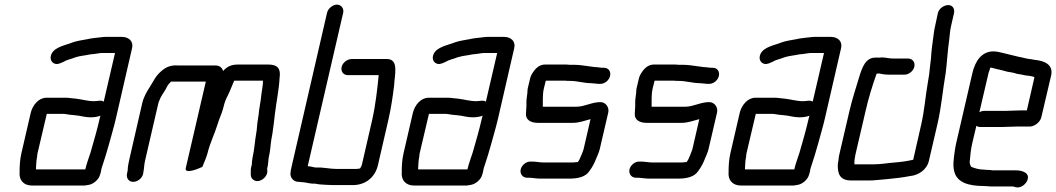

<svg xmlns="http://www.w3.org/2000/svg" viewBox="-20 -765 4582 833"><path d="M141 -85C141 -90 142 -96 143 -101L183 -271H252C257 -271 260 -271 265 -270L285 -267C292 -266 298 -266 306 -265C330 -263 348 -256 372 -256C388 -256 403 -258 416 -263L413 -253C402 -204 386 -149 373 -104C365 -79 356 -56 350 -30H137C136 -31 136 -31 136 -32C137 -47 137 -67 141 -85ZM388 -326C361 -326 335 -334 309 -337L289 -339C281 -340 274 -341 267 -341H181C149 -341 121 -310 113 -274L73 -101C66 -71 65 -43 65 -18C62 15 81 40 119 40H347C352 39 358 38 365 37C385 34 409 14 414 -7C417 -14 418 -21 419 -27C420 -32 421 -38 424 -45C435 -79 443 -103 453 -140C462 -173 475 -217 483 -252L553 -556C560 -585 540 -605 508 -605H438C431 -605 422 -604 415 -603C398 -601 375 -599 359 -595C337 -591 315 -588 295 -581C266 -569 217 -562 203 -530C194 -509 204 -492 220 -488C232 -485 245 -492 256 -497C270 -506 290 -509 306 -516C327 -523 349 -524 371 -529L390 -531C401 -532 411 -535 422 -535H479L430 -324C418 -332 405 -326 388 -326Z M1073 -53 1070 -41C1068 -34 1068 -26 1068 -17V-7C1068 2 1072 10 1079 15C1102 32 1139 8 1140 -22L1139 -32C1139 -37 1141 -40 1141 -42C1142 -47 1143 -51 1143 -56C1145 -65 1144 -76 1147 -87C1153 -112 1153 -132 1157 -158L1162 -186C1166 -214 1170 -245 1173 -273C1179 -324 1191 -380 1193 -427C1199 -467 1185 -485 1144 -485H1013C984 -485 966 -477 948 -457C943 -473 931 -481 915 -481H753C712 -484 690 -468 667 -444C655 -431 650 -421 641 -406L632 -391C618 -369 604 -347 597 -317L541 -73C537 -56 534 -39 534 -26L531 -11C527 8 539 24 558 24C577 24 597 8 601 -11L602 -18C606 -37 605 -51 610 -71L667 -317C669 -325 674 -334 676 -340C682 -354 697 -372 703 -386C709 -398 714 -403 722 -411H873L786 -36C783 -25 792 -22 803 -23C822 -25 842 -34 858 -41C866 -62 874 -78 880 -99C891 -145 911 -183 925 -229C931 -250 941 -269 947 -291C951 -308 956 -325 962 -338C975 -362 985 -390 996 -415H1121C1121 -397 1117 -376 1114 -355C1112 -328 1104 -295 1102 -267L1098 -241C1095 -225 1095 -201 1091 -183C1085 -148 1084 -117 1076 -83C1075 -75 1072 -59 1073 -53Z M1489 -439H1623C1617 -380 1610 -313 1595 -246L1550 -50C1548 -43 1545 -39 1542 -34C1538 -34 1531 -32 1527 -32H1441C1409 -32 1382 -40 1353 -38C1341 -38 1329 -44 1315 -44L1469 -710C1473 -728 1460 -745 1442 -745C1424 -745 1403 -728 1399 -710L1246 -46C1242 -30 1240 -18 1240 -10C1240 6 1254 24 1275 24C1278 24 1281 24 1286 25C1305 25 1322 32 1341 32C1344 31 1346 31 1347 32L1367 35C1384 36 1406 38 1425 38H1511C1566 38 1608 4 1620 -50L1665 -245C1677 -298 1684 -346 1690 -395C1692 -442 1712 -509 1658 -509H1506C1487 -509 1466 -493 1462 -474C1458 -455 1470 -439 1489 -439ZM1623 -439Z M1799 -85C1799 -90 1800 -96 1801 -101L1841 -271H1910C1915 -271 1918 -271 1923 -270L1943 -267C1950 -266 1956 -266 1964 -265C1988 -263 2006 -256 2030 -256C2046 -256 2061 -258 2074 -263L2071 -253C2060 -204 2044 -149 2031 -104C2023 -79 2014 -56 2008 -30H1795C1794 -31 1794 -31 1794 -32C1795 -47 1795 -67 1799 -85ZM2046 -326C2019 -326 1993 -334 1967 -337L1947 -339C1939 -340 1932 -341 1925 -341H1839C1807 -341 1779 -310 1771 -274L1731 -101C1724 -71 1723 -43 1723 -18C1720 15 1739 40 1777 40H2005C2010 39 2016 38 2023 37C2043 34 2067 14 2072 -7C2075 -14 2076 -21 2077 -27C2078 -32 2079 -38 2082 -45C2093 -79 2101 -103 2111 -140C2120 -173 2133 -217 2141 -252L2211 -556C2218 -585 2198 -605 2166 -605H2096C2089 -605 2080 -604 2073 -603C2056 -601 2033 -599 2017 -595C1995 -591 1973 -588 1953 -581C1924 -569 1875 -562 1861 -530C1852 -509 1862 -492 1878 -488C1890 -485 1903 -492 1914 -497C1928 -506 1948 -509 1964 -516C1985 -523 2007 -524 2029 -529L2048 -531C2059 -532 2069 -535 2080 -535H2137L2088 -324C2076 -332 2063 -326 2046 -326Z M2600 -471H2594C2585 -471 2572 -474 2564 -474C2561 -474 2558 -474 2553 -475C2526 -478 2498 -484 2470 -484H2450C2443 -485 2436 -485 2430 -485H2345C2326 -485 2309 -475 2295 -455C2287 -444 2282 -434 2280 -425L2270 -383C2268 -376 2269 -369 2268 -362C2265 -341 2263 -326 2264 -307C2264 -295 2262 -284 2262 -273C2260 -245 2282 -232 2314 -232H2465C2494 -232 2517 -242 2542 -248L2512 -118C2509 -107 2504 -97 2501 -89L2495 -75C2493 -70 2490 -67 2487 -62C2480 -62 2473 -60 2465 -60H2340C2322 -60 2306 -64 2289 -64H2282C2263 -65 2243 -48 2239 -30C2235 -11 2247 5 2265 6H2272C2290 6 2306 10 2324 10H2449C2487 10 2521 3 2538 -24C2550 -40 2559 -57 2567 -78C2572 -90 2578 -102 2582 -118L2619 -277C2624 -299 2608 -322 2585 -322C2547 -322 2516 -302 2481 -302H2335C2336 -328 2333 -354 2340 -383L2348 -415H2432C2439 -414 2446 -414 2453 -414C2485 -414 2514 -404 2546 -404C2555 -404 2569 -401 2578 -401H2584C2604 -401 2623 -417 2627 -436C2631 -455 2620 -471 2600 -471Z M3072 -471H3066C3057 -471 3044 -474 3036 -474C3033 -474 3030 -474 3025 -475C2998 -478 2970 -484 2942 -484H2922C2915 -485 2908 -485 2902 -485H2817C2798 -485 2781 -475 2767 -455C2759 -444 2754 -434 2752 -425L2742 -383C2740 -376 2741 -369 2740 -362C2737 -341 2735 -326 2736 -307C2736 -295 2734 -284 2734 -273C2732 -245 2754 -232 2786 -232H2937C2966 -232 2989 -242 3014 -248L2984 -118C2981 -107 2976 -97 2973 -89L2967 -75C2965 -70 2962 -67 2959 -62C2952 -62 2945 -60 2937 -60H2812C2794 -60 2778 -64 2761 -64H2754C2735 -65 2715 -48 2711 -30C2707 -11 2719 5 2737 6H2744C2762 6 2778 10 2796 10H2921C2959 10 2993 3 3010 -24C3022 -40 3031 -57 3039 -78C3044 -90 3050 -102 3054 -118L3091 -277C3096 -299 3080 -322 3057 -322C3019 -322 2988 -302 2953 -302H2807C2808 -328 2805 -354 2812 -383L2820 -415H2904C2911 -414 2918 -414 2925 -414C2957 -414 2986 -404 3018 -404C3027 -404 3041 -401 3050 -401H3056C3076 -401 3095 -417 3099 -436C3103 -455 3092 -471 3072 -471Z M3217 -85C3217 -90 3218 -96 3219 -101L3259 -271H3328C3333 -271 3336 -271 3341 -270L3361 -267C3368 -266 3374 -266 3382 -265C3406 -263 3424 -256 3448 -256C3464 -256 3479 -258 3492 -263L3489 -253C3478 -204 3462 -149 3449 -104C3441 -79 3432 -56 3426 -30H3213C3212 -31 3212 -31 3212 -32C3213 -47 3213 -67 3217 -85ZM3464 -326C3437 -326 3411 -334 3385 -337L3365 -339C3357 -340 3350 -341 3343 -341H3257C3225 -341 3197 -310 3189 -274L3149 -101C3142 -71 3141 -43 3141 -18C3138 15 3157 40 3195 40H3423C3428 39 3434 38 3441 37C3461 34 3485 14 3490 -7C3493 -14 3494 -21 3495 -27C3496 -32 3497 -38 3500 -45C3511 -79 3519 -103 3529 -140C3538 -173 3551 -217 3559 -252L3629 -556C3636 -585 3616 -605 3584 -605H3514C3507 -605 3498 -604 3491 -603C3474 -601 3451 -599 3435 -595C3413 -591 3391 -588 3371 -581C3342 -569 3293 -562 3279 -530C3270 -509 3280 -492 3296 -488C3308 -485 3321 -492 3332 -497C3346 -506 3366 -509 3382 -516C3403 -523 3425 -524 3447 -529L3466 -531C3477 -532 3487 -535 3498 -535H3555L3506 -324C3494 -332 3481 -326 3464 -326Z M3920 -511H3856C3836 -511 3823 -516 3804 -516C3801 -515 3797 -515 3792 -515H3777C3735 -515 3720 -471 3708 -432C3693 -381 3678 -338 3665 -282L3621 -93C3619 -86 3619 -79 3618 -72L3615 -54C3613 -12 3623 18 3673 18H3753C3772 18 3792 15 3808 14L3830 12C3862 9 3897 5 3927 -1C3964 -4 4001 -28 4010 -67L4047 -226C4065 -304 4070 -375 4083 -449C4089 -496 4091 -544 4098 -591C4101 -612 4101 -630 4106 -651L4119 -708C4123 -727 4113 -743 4094 -743C4075 -743 4053 -727 4049 -708L4037 -652C4035 -643 4033 -634 4032 -625C4027 -586 4021 -550 4019 -511L4015 -477C4013 -454 4010 -429 4005 -404C3995 -347 3991 -288 3977 -226L3942 -72C3917 -66 3888 -62 3862 -60C3831 -58 3803 -52 3769 -52H3687V-53C3686 -64 3688 -78 3691 -93L3735 -282C3748 -340 3765 -394 3783 -445C3786 -446 3790 -446 3793 -446H3796C3806 -443 3825 -441 3840 -441H3904C3923 -441 3943 -457 3947 -476C3951 -495 3939 -511 3920 -511Z M4344 -284H4250C4243 -284 4236 -282 4229 -278L4269 -449C4270 -452 4272 -457 4274 -463C4275 -466 4275 -469 4277 -472C4280 -471 4282 -471 4283 -471L4302 -466C4317 -463 4336 -458 4350 -454C4364 -452 4381 -449 4391 -445C4405 -443 4415 -441 4428 -438L4445 -436C4452 -435 4463 -433 4468 -430L4435 -286H4406C4393 -286 4359 -284 4344 -284ZM4390 -216H4444C4466 -214 4493 -234 4498 -257L4541 -440C4549 -484 4513 -501 4471 -505L4454 -508L4439 -510C4426 -512 4416 -516 4402 -518C4379 -524 4354 -530 4332 -535C4317 -538 4307 -542 4290 -542C4239 -542 4211 -500 4199 -449L4128 -142C4125 -130 4124 -119 4122 -108C4117 -72 4113 -43 4121 -18C4134 27 4182 42 4249 42C4259 42 4269 44 4280 44H4372C4379 44 4381 46 4386 47C4406 53 4427 37 4435 22C4453 -13 4418 -26 4388 -26H4286C4279 -27 4272 -28 4265 -28C4260 -28 4256 -28 4250 -29C4227 -29 4210 -35 4194 -41C4189 -47 4185 -61 4188 -72C4190 -95 4192 -116 4198 -143L4216 -219C4221 -216 4226 -214 4233 -214H4327C4342 -214 4377 -216 4390 -216Z"/></svg>

Font: Electronic
Style: BdIt
Weight: 700
Version: Version 1.011